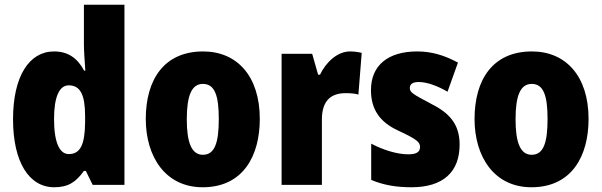

<svg xmlns="http://www.w3.org/2000/svg" viewBox="-20 -780 2539 810"><path d="M209 10C269 10 301 -13 334 -59H342L371 0H505V-760H334V-595C334 -566 337 -525 340 -482H335C306 -536 266 -563 208 -563C103 -563 35 -458 35 -277C35 -97 102 10 209 10ZM270 -130C232 -130 208 -177 208 -278C208 -373 231 -420 270 -420C320 -420 339 -378 339 -290V-263C338 -170 319 -130 270 -130Z M1076 -278C1076 -460 979 -563 837 -563C672 -563 595 -444 595 -278C595 -120 677 10 835 10C1006 10 1076 -123 1076 -278ZM768 -277C768 -378 789 -426 836 -426C886 -426 903 -377 903 -278C903 -178 886 -127 836 -127C788 -127 768 -179 768 -277Z M1457 -563C1400 -563 1353 -513 1330 -465H1322L1297 -553H1168V0H1338V-276C1338 -357 1378 -387 1438 -387C1463 -387 1479 -385 1492 -381L1506 -557C1489 -561 1473 -563 1457 -563Z M1919 -170C1919 -259 1873 -305 1797 -343C1720 -384 1709 -390 1709 -409C1709 -426 1722 -434 1747 -434C1783 -434 1829 -416 1868 -393L1912 -516C1854 -547 1801 -563 1740 -563C1618 -563 1545 -505 1545 -400C1545 -318 1583 -265 1658 -230C1740 -192 1752 -180 1752 -160C1752 -138 1736 -129 1702 -129C1654 -129 1595 -148 1546 -174V-21C1601 2 1655 10 1716 10C1850 10 1919 -55 1919 -170Z M2463 -278C2463 -460 2366 -563 2224 -563C2059 -563 1982 -444 1982 -278C1982 -120 2064 10 2222 10C2393 10 2463 -123 2463 -278ZM2155 -277C2155 -378 2176 -426 2223 -426C2273 -426 2290 -377 2290 -278C2290 -178 2273 -127 2223 -127C2175 -127 2155 -179 2155 -277Z"/></svg>

Font: Noto Sans Georgian Condensed Black
Style: Regular
Weight: 900
Width: 3
Designer: Monotype Design Team, Akaki Razmadze
Foundry: Google LLC
Version: Version 2.005